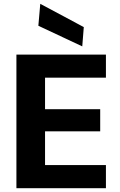

<svg xmlns="http://www.w3.org/2000/svg" viewBox="-20 -986 627 1006"><path d="M66 0V-700H535V-579H216V-414H505V-298H216V-121H535V0ZM411 -743 181 -851 191 -966 419 -844Z"/></svg>

Font: DM Sans 18pt Black
Style: Regular
Weight: 900
Designer: Colophon Foundry, Jonny Pinhorn
Foundry: Colophon Foundry
Version: Version 4.004;gftools[0.9.30]